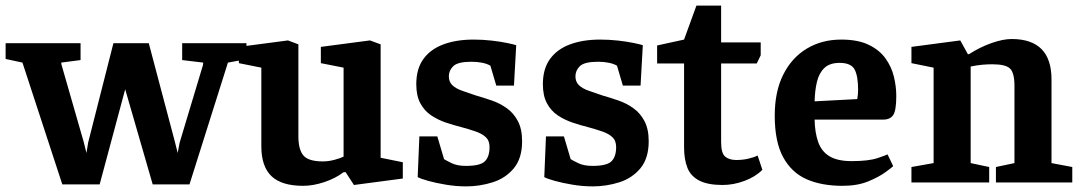

<svg xmlns="http://www.w3.org/2000/svg" viewBox="-42 -650 3849 684"><path d="M180 7 38 -427 -22 -440V-496H245V-436L176 -427L177 -420L256 -145L266 -105L272 -142L362 -496H488L581 -145L591 -105L598 -142L681 -418L682 -427L607 -436V-496H836V-439L770 -427L633 7H502L404 -332L313 7Z M1038 12Q961 12 925 -22.5Q889 -57 889 -129V-409L809 -425V-483L984 -506L1021 -492V-165Q1021 -117 1039 -96Q1057 -75 1108 -75Q1128 -75 1149 -80.5Q1170 -86 1182 -92V-409L1101 -425V-483L1276 -506L1314 -492V-88L1393 -72V-14L1219 9L1189 -37L1181 -36Q1154 -15 1114 -1.5Q1074 12 1038 12Z M1619 14Q1583 14 1547 8Q1511 2 1484 -5.5Q1457 -13 1446 -19L1452 -164H1516L1540 -83Q1548 -78 1567.5 -68.5Q1587 -59 1618 -59Q1669 -59 1685.5 -75.5Q1702 -92 1702 -126Q1702 -149 1688.5 -161.5Q1675 -174 1651.5 -182Q1628 -190 1602 -197Q1574 -204 1546 -213.5Q1518 -223 1494 -239Q1470 -255 1455.5 -282Q1441 -309 1441 -350Q1441 -405 1466.5 -440Q1492 -475 1538 -492Q1584 -509 1645 -509Q1677 -509 1708.5 -505.5Q1740 -502 1764 -497Q1788 -492 1797 -489L1789 -345H1726L1705 -416Q1693 -423 1675.5 -426.5Q1658 -430 1638 -430Q1589 -430 1573 -414.5Q1557 -399 1557 -378Q1557 -358 1570 -346Q1583 -334 1605 -326.5Q1627 -319 1653 -310Q1681 -302 1710 -292Q1739 -282 1763.5 -264.5Q1788 -247 1803 -218.5Q1818 -190 1818 -147Q1818 -86 1788.5 -50.5Q1759 -15 1713 -0.5Q1667 14 1619 14Z M2070 14Q2034 14 1998 8Q1962 2 1935 -5.5Q1908 -13 1897 -19L1903 -164H1967L1991 -83Q1999 -78 2018.5 -68.5Q2038 -59 2069 -59Q2120 -59 2136.5 -75.5Q2153 -92 2153 -126Q2153 -149 2139.5 -161.5Q2126 -174 2102.5 -182Q2079 -190 2053 -197Q2025 -204 1997 -213.5Q1969 -223 1945 -239Q1921 -255 1906.5 -282Q1892 -309 1892 -350Q1892 -405 1917.5 -440Q1943 -475 1989 -492Q2035 -509 2096 -509Q2128 -509 2159.5 -505.5Q2191 -502 2215 -497Q2239 -492 2248 -489L2240 -345H2177L2156 -416Q2144 -423 2126.5 -426.5Q2109 -430 2089 -430Q2040 -430 2024 -414.5Q2008 -399 2008 -378Q2008 -358 2021 -346Q2034 -334 2056 -326.5Q2078 -319 2104 -310Q2132 -302 2161 -292Q2190 -282 2214.5 -264.5Q2239 -247 2254 -218.5Q2269 -190 2269 -147Q2269 -86 2239.5 -50.5Q2210 -15 2164 -0.5Q2118 14 2070 14Z M2532 9Q2480 9 2449.5 -6.5Q2419 -22 2407 -52Q2395 -82 2395 -126V-424H2299V-488L2395 -509L2439 -630H2527V-499H2668V-453L2654 -424H2527V-144Q2527 -104 2541.5 -92Q2556 -80 2581 -80Q2603 -80 2623 -84.5Q2643 -89 2657 -96L2674 -45Q2649 -20 2610 -5.5Q2571 9 2532 9Z M2959 12Q2885 12 2831.5 -11.5Q2778 -35 2748 -90Q2718 -145 2718 -238Q2718 -324 2748.5 -384.5Q2779 -445 2832.5 -477Q2886 -509 2955 -509Q3014 -509 3052.5 -490.5Q3091 -472 3112.5 -442Q3134 -412 3142.5 -377Q3151 -342 3151 -308Q3151 -256 3140 -240Q3129 -224 3105 -224H2860Q2861 -177 2873 -143.5Q2885 -110 2913.5 -93Q2942 -76 2992 -76Q3053 -76 3085 -87Q3117 -98 3120 -100L3140 -58Q3136 -54 3113 -37Q3090 -20 3051.5 -4Q3013 12 2959 12ZM2860 -289 3012 -297Q3015 -315 3015 -330Q3015 -379 3002.5 -402.5Q2990 -426 2949 -426Q2914 -426 2895 -408Q2876 -390 2868.5 -359Q2861 -328 2860 -289Z M3205 0V-55L3284 -69V-409L3205 -425V-483L3379 -506L3406 -457H3410Q3449 -482 3490 -496.5Q3531 -511 3562 -511Q3633 -511 3668.5 -475Q3704 -439 3704 -367V-69L3778 -55V0H3506V-55L3572 -69V-344Q3572 -390 3556.5 -405.5Q3541 -421 3493 -421Q3477 -421 3458.5 -419.5Q3440 -418 3416 -413V-69L3482 -55V0Z"/></svg>

Font: Faustina Light
Style: Bold
Weight: 700
Version: Version 1.200